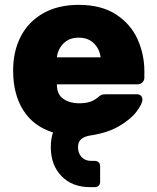

<svg xmlns="http://www.w3.org/2000/svg" viewBox="-20 -550 647 790"><path d="M304 -125Q332 -125 350 -131Q368 -137 381 -148Q392 -157 397 -159.5Q402 -162 414 -162H544Q554 -162 560 -156Q566 -150 566 -140Q566 -123 542 -91Q518 -59 470 -31Q422 -3 354 7Q327 11 314 22.5Q301 34 301 56Q301 80 315.5 96Q330 112 355 112H370Q380 112 386 118Q392 124 392 134V198Q392 208 386 214Q380 220 370 220H351Q277 220 233 174.5Q189 129 189 56Q189 22 198 -5Q118 -30 76 -96Q34 -162 34 -260Q34 -339 65.5 -400Q97 -461 158 -495.5Q219 -530 304 -530Q397 -530 457.5 -490.5Q518 -451 546 -388.5Q574 -326 574 -258V-230Q574 -219 566 -211Q558 -203 547 -203H214Q214 -161 241 -143Q268 -125 304 -125ZM394 -314Q390 -348 366.5 -371.5Q343 -395 304 -395Q265 -395 241.5 -371.5Q218 -348 214 -314Z"/></svg>

Font: Hezaedrus
Style: Bold
Weight: 700
Designer: Hubert & Fischer
Foundry: Hubert & Fischer
Version: Version 1.10;September 3, 2019;FontCreator 11.5.0.2425 64-bi